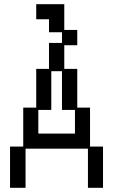

<svg xmlns="http://www.w3.org/2000/svg" viewBox="-20 -869 540 917"><path d="M28 -169H91V-355H153V-540H214V-664H276V-715H214V-777H153V-849H287V-726H349V-653H287V-540H349V-355H410V-169H472V28H400V-159H102V28H28ZM338 -231V-344H276V-529H225V-344H163V-231Z"/></svg>

Font: DotGothic16
Style: Regular
Weight: 400
Designer: Fontworks Inc.
Foundry: Fontworks Inc.
Version: Version 1.100